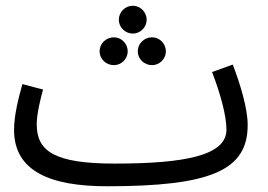

<svg xmlns="http://www.w3.org/2000/svg" viewBox="-20 -628 935 669"><path d="M443 -511C469 -511 491 -533 491 -559C491 -586 469 -608 443 -608C416 -608 394 -586 394 -559C394 -533 416 -511 443 -511ZM377 -401C403 -401 425 -423 425 -449C425 -476 403 -498 377 -498C349 -498 327 -476 327 -449C327 -423 349 -401 377 -401ZM510 -401C536 -401 558 -423 558 -449C558 -476 536 -498 510 -498C482 -498 460 -476 460 -449C460 -423 482 -401 510 -401ZM353 21C714 21 843 -34 843 -192C843 -252 816 -338 791 -403L719 -377C748 -301 769 -226 769 -176C769 -86 624 -58 379 -58C168 -58 108 -102 108 -195C108 -232 122 -287 130 -316L58 -335C44 -285 29 -226 29 -175C29 -31 156 21 353 21Z"/></svg>

Font: Noto Sans Arabic SemCond
Style: Regular
Weight: 400
Width: 4
Designer: Monotype Design Team, Nadine Chahine, Nizar Qandah and Khaled Hosny
Foundry: Monotype Imaging Inc.
Version: Version 2.012